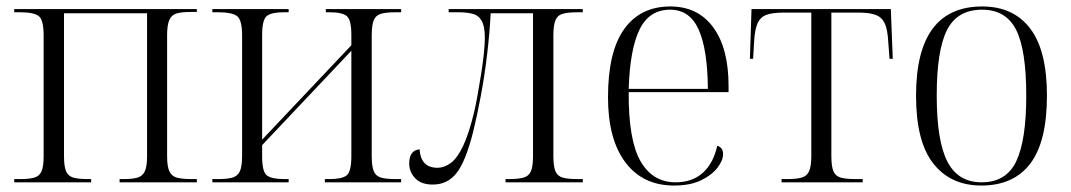

<svg xmlns="http://www.w3.org/2000/svg" viewBox="-20 -564 3313 594"><path d="M24 0V-10H43Q70 -10 86 -14.5Q102 -19 108.5 -34Q115 -49 115 -81V-454Q115 -503 99.5 -514.5Q84 -526 43 -526H24V-536H589V-527H570Q542 -527 526.5 -522.5Q511 -518 504 -502.5Q497 -487 497 -455V-81Q497 -49 504 -34Q511 -19 527 -14.5Q543 -10 571 -10H589V0H350V-10H362Q390 -10 405.5 -14.5Q421 -19 428 -34Q435 -49 435 -81V-523H178V-81Q178 -49 184.5 -34Q191 -19 207 -14.5Q223 -10 251 -10H262V0Z M637 0V-10H655Q683 -10 699 -14.5Q715 -19 722 -34Q729 -49 729 -82V-454Q729 -503 713 -514.5Q697 -526 657 -526H637V-536H873V-526H857Q820 -526 805.5 -514.5Q791 -503 791 -456V-132L1067 -424V-456Q1067 -503 1052.5 -514.5Q1038 -526 1001 -526H988V-536H1221V-526H1203Q1175 -526 1159 -521.5Q1143 -517 1136.5 -502Q1130 -487 1130 -454V-82Q1130 -49 1136.5 -34Q1143 -19 1159 -14.5Q1175 -10 1203 -10H1221V0H985V-10H1001Q1038 -10 1052.5 -21.5Q1067 -33 1067 -81V-407L791 -115V-80Q791 -32 806 -21Q821 -10 859 -10H873V0Z M1319 7Q1283 7 1264.5 -12.5Q1246 -32 1246 -58Q1246 -99 1278 -102Q1282 -45 1333 -45Q1355 -45 1375 -60Q1395 -75 1413 -113Q1431 -151 1447 -218Q1452 -239 1457.5 -270Q1463 -301 1468.5 -335Q1474 -369 1477 -399Q1480 -429 1480 -447Q1480 -483 1470 -500Q1460 -517 1441.5 -521.5Q1423 -526 1399 -526H1368V-536H1783V-526H1766Q1738 -526 1721.5 -521.5Q1705 -517 1698.5 -501.5Q1692 -486 1692 -454V-81Q1692 -49 1698.5 -34Q1705 -19 1721 -14.5Q1737 -10 1765 -10H1783V0H1544V-10H1555Q1583 -10 1599.5 -14.5Q1616 -19 1622.5 -34Q1629 -49 1629 -81V-523H1498Q1495 -463 1487 -395.5Q1479 -328 1467 -264.5Q1455 -201 1443 -153Q1420 -63 1392 -28Q1364 7 1319 7Z M2065 10Q1969 10 1915 -61.5Q1861 -133 1861 -263Q1861 -404 1911 -474Q1961 -544 2054 -544Q2139 -544 2186.5 -479.5Q2234 -415 2234 -298V-279H1925Q1924 -131 1961.5 -65.5Q1999 0 2070 0Q2122 0 2154.5 -29.5Q2187 -59 2199 -113Q2217 -108 2217 -87Q2217 -68 2200 -45.5Q2183 -23 2149.5 -6.5Q2116 10 2065 10ZM2170 -289Q2169 -411 2141.5 -472.5Q2114 -534 2053 -534Q1989 -534 1959 -473.5Q1929 -413 1925 -289Z M2398 0V-10H2416Q2444 -10 2460 -14.5Q2476 -19 2483 -34Q2490 -49 2490 -82V-525H2404Q2370 -525 2351 -518Q2332 -511 2323.5 -491.5Q2315 -472 2313 -435L2310 -382H2300L2305 -536H2736L2742 -382H2732L2728 -435Q2726 -472 2717.5 -491Q2709 -510 2690 -517.5Q2671 -525 2637 -525H2552V-82Q2552 -49 2558.5 -34Q2565 -19 2581 -14.5Q2597 -10 2626 -10H2649V0Z M3016 10Q2921 10 2867.5 -58Q2814 -126 2814 -268Q2814 -544 3019 -544Q3115 -544 3167 -476Q3219 -408 3219 -268Q3219 -126 3167.5 -58Q3116 10 3016 10ZM3017 0Q3093 0 3124 -65Q3155 -130 3155 -268Q3155 -410 3123.5 -472Q3092 -534 3018 -534Q2942 -534 2910 -471.5Q2878 -409 2878 -268Q2878 -128 2911 -64Q2944 0 3017 0Z"/></svg>

Font: Noto Serif Display SemiCondensed Light
Style: Regular
Weight: 300
Width: 4
Designer: Monotype Design Team
Foundry: Monotype Imaging Inc.
Version: Version 2.009